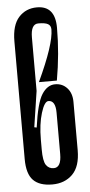

<svg xmlns="http://www.w3.org/2000/svg" viewBox="-57 -855 422 900"><g transform="rotate(-5 153.5 -405.5)"><path d="M116.7 -202.2V-156.7Q116.7 -102.2 129.4 -83.3Q142.2 -64.4 165.6 -64.4Q201.1 -64.4 201.1 -127.8V-322.2Q201.1 -380 167.8 -380Q148.9 -380 132.8 -327.8Q116.7 -275.6 116.7 -202.2ZM116.7 -683.3V-432.2L91.1 -263.3L102.2 -261.1Q117.8 -375.6 143.3 -415.6Q168.9 -455.6 205.6 -455.6Q240 -455.6 262.2 -431.1Q284.4 -406.7 284.4 -365.6V-138.9Q284.4 -62.2 247.8 -25.6Q211.1 11.1 152.2 11.1Q92.2 11.1 62.8 -18.9Q33.3 -48.9 33.3 -118.9V-672.2Q33.3 -748.9 66.7 -785.6Q100 -822.2 152.2 -822.2Q237.8 -822.2 237.8 -718.9Q237.8 -596.7 215.6 -472.2H131.1Q211.1 -643.3 211.1 -713.3Q211.1 -731.1 197.8 -738.9Q184.4 -746.7 152.2 -746.7Q116.7 -746.7 116.7 -683.3Z"/></g></svg>

Font: Le Murmure
Style: Regular
Weight: 600
Width: 2
Designer: Jeremy Landes, Alexander Slobzheninov (Cyrillic)
Foundry: Velvetyne Type Foundry
Version: Version 1.0